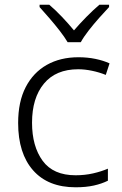

<svg xmlns="http://www.w3.org/2000/svg" viewBox="-20 -785 516 815"><path d="M301 10Q184 10 120.5 -62Q57 -134 57 -263Q57 -353 89 -415Q121 -477 178.5 -509.5Q236 -542 313 -542Q351 -542 385 -535Q419 -528 445 -516L429 -467Q402 -478 371 -484.5Q340 -491 312 -491Q217 -491 166.5 -430Q116 -369 116 -264Q116 -164 161 -102.5Q206 -41 301 -41Q340 -41 375 -49Q410 -57 438 -69V-18Q412 -5 378.5 2.5Q345 10 301 10ZM267 -606Q254 -628 233 -655Q212 -682 189 -708.5Q166 -735 148 -755V-765H189Q216 -742 243.5 -713Q271 -684 294 -656Q318 -684 346.5 -713Q375 -742 402 -765H443V-755Q424 -735 400.5 -708.5Q377 -682 356 -655Q335 -628 323 -606Z"/></svg>

Font: Noto Sans Gurmukhi UI Light
Style: Regular
Weight: 300
Designer: Jelle Bosma - Monotype Design Team
Foundry: Monotype Imaging Inc.
Version: Version 2.004; ttfautohint (v1.8.4.7-5d5b)